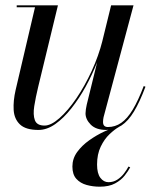

<svg xmlns="http://www.w3.org/2000/svg" viewBox="-20 -480 607 724"><path d="M125 10Q77 10 55.2 -10.8Q33.5 -31.5 31.5 -65.8Q29.5 -100 39 -141L112 -452.5H43V-460H198.5L124 -152.5Q114.5 -113 109.2 -80Q104 -47 111.5 -26.8Q119 -6.5 148 -6.5Q172.5 -6.5 204.2 -34.5Q236 -62.5 267.8 -109Q299.5 -155.5 325.8 -212.5Q352 -269.5 366.5 -327H372.5Q363.5 -288.5 345.5 -243.2Q327.5 -198 303 -153.2Q278.5 -108.5 249.2 -71.5Q220 -34.5 188.5 -12.2Q157 10 125 10ZM381 10Q342 10 322.2 -10Q302.5 -30 302.5 -52.5Q302.5 -58.5 303.8 -67.8Q305 -77 307 -85L399 -460H483.5L370.5 -38Q369.5 -33.5 369 -28.8Q368.5 -24 368.5 -20Q368.5 -1 387 -1Q414.5 -1 437.2 -16.8Q460 -32.5 480.5 -66.5Q501 -100.5 522 -155.5L528.5 -153Q507 -95.5 485.2 -59.5Q463.5 -23.5 438 -6.8Q412.5 10 381 10ZM356 224Q330.5 224 306.8 217.5Q283 211 268 194.5Q253 178 253 148Q253 118 271 93.2Q289 68.5 316.5 49Q344 29.5 373.2 16Q402.5 2.5 425.5 -5L428 -1Q412 8 392.8 26.2Q373.5 44.5 359.8 73Q346 101.5 346 140.5Q346 174 358.5 190.5Q371 207 389 207Q407.5 207 422.2 197.5Q437 188 447.5 174.2Q458 160.5 464.5 148L471 151Q463.5 165 450.2 182Q437 199 414.2 211.5Q391.5 224 356 224Z"/></svg>

Font: Bodoni Moda 28pt
Style: Italic
Weight: 400
Italic angle: -13°
Designer: Owen Earl
Foundry: indestructible type
Version: Version 2.004